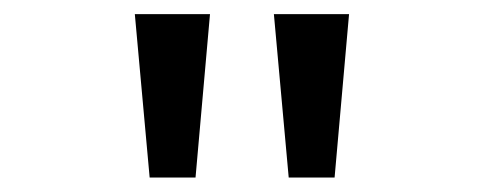

<svg xmlns="http://www.w3.org/2000/svg" viewBox="-20 -720 690 272"><path d="M192 -468.5 171 -700H277.5L257 -468.5ZM389 -468.5 368 -700H474.5L454 -468.5Z"/></svg>

Font: Trispace
Style: Regular
Weight: 400
Designer: Tyler Finck
Foundry: Etcetera Type Company
Version: Version 1.210; ttfautohint (v1.8.3)